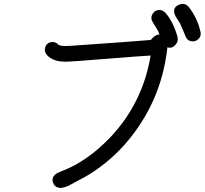

<svg xmlns="http://www.w3.org/2000/svg" viewBox="-20 -896 1040 974"><path d="M879.9 -710.9Q886.7 -685.5 868.7 -667Q850.6 -648.4 829.1 -656.2Q827.1 -644.5 827.1 -638.7Q796.9 -396.5 647.5 -205.1Q579.1 -116.2 485.4 -46.9Q435.5 -9.8 378.9 18.6Q375 20.5 357.4 30.3Q339.8 40 330.1 44.9Q320.3 49.8 305.7 54.2Q291 58.6 280.3 56.6Q255.9 52.7 248.5 29.3Q241.2 5.9 259.8 -10.7Q265.6 -15.6 273.4 -19.5Q281.2 -23.4 291.5 -27.3Q301.8 -31.2 306.6 -33.2Q332 -43.9 358.4 -57.6Q457 -111.3 544.9 -205.1Q705.1 -377.9 744.1 -614.3Q678.7 -610.4 556.6 -600.6Q332 -582 306.6 -583Q262.7 -584 236.3 -601.6Q217.8 -613.3 210.4 -628.9Q203.1 -644.5 212.9 -665Q222.7 -680.7 242.2 -682.6Q261.7 -684.6 274.4 -670.9Q285.2 -660.2 332 -663.1Q348.6 -664.1 582 -680.7Q601.6 -681.6 658.2 -686.5Q714.8 -691.4 745.1 -693.4Q766.6 -720.7 788.1 -720.7H789.1Q784.2 -734.4 782.2 -738.3Q777.3 -748 767.1 -763.7Q756.8 -779.3 753.9 -785.2Q742.2 -804.7 752.9 -823.7Q763.7 -842.8 782.7 -845.2Q801.8 -847.7 818.4 -832Q858.4 -787.1 879.9 -710.9ZM997.1 -734.4Q1002 -712.9 986.8 -698.2Q971.7 -683.6 951.2 -686.5Q930.7 -689.5 921.9 -710Q920.9 -712.9 910.2 -738.8Q899.4 -764.6 892.6 -778.3Q889.6 -784.2 879.4 -799.3Q869.1 -814.5 866.2 -823.2Q854.5 -856.4 885.7 -871.1Q917 -885.7 938.5 -859.4Q981.4 -804.7 997.1 -734.4Z"/></svg>

Font: irohamaru Regular
Style: Regular
Weight: 400
Designer: [Source Han Sans]
Ryoko NISHIZUKA  (kana & ideographs); Paul D. Hunt (Latin, Greek & Cyrillic); Wenlong ZHANG  (bopomofo
Version: Version 1.00